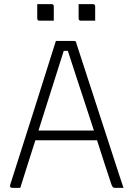

<svg xmlns="http://www.w3.org/2000/svg" viewBox="-20 -908 640 928"><path d="M78 0H40Q31 0 29.5 -4.5Q28 -9 29 -14Q85 -188 140 -362Q195 -536 250 -710H338Q349 -710 349 -699Q401 -539 453 -379.5Q505 -220 557 -60Q562 -45 567 -30Q572 -15 577 0H537Q528 0 525 -4Q522 -8 518 -18Q505 -57 487 -112Q469 -167 449 -230H151Q132 -171 113.5 -112.5Q95 -54 78 0ZM288 -662Q265 -590 233 -488.5Q201 -387 166 -277H434Q411 -347 388 -417.5Q365 -488 344 -551.5Q323 -615 308 -662ZM160 -888H229Q240 -888 240 -877V-808H171Q160 -808 160 -819ZM360 -888H429Q440 -888 440 -877V-808H371Q360 -808 360 -819Z"/></svg>

Font: Recursive Mn Lnr St Lt
Style: Regular
Weight: 300
Monospace: yes
Version: Version 1.079;hotconv 1.0.112;makeotfexe 2.5.65598; ttfautoh